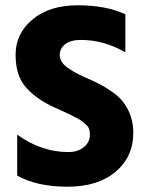

<svg xmlns="http://www.w3.org/2000/svg" viewBox="-20 -698 554 726"><path d="M484 -196Q484 -105 417 -48.5Q350 8 235 8Q120 8 45 -34V-189Q136 -123 239 -123Q274 -123 297 -141.5Q320 -160 320 -190Q320 -212 309 -223Q298 -234 290.5 -239.5Q283 -245 268.5 -252.5Q254 -260 244 -265Q213 -280 183 -293Q118 -323 78.5 -367Q39 -411 39 -491Q39 -571 103 -624.5Q167 -678 274 -678Q381 -678 454 -644V-500Q373 -547 286 -547Q247 -547 226.5 -531Q206 -515 206 -490Q206 -465 231 -445.5Q256 -426 296.5 -408Q337 -390 357.5 -379.5Q378 -369 404.5 -350.5Q431 -332 446 -312Q484 -262 484 -196Z"/></svg>

Font: Hind Vadodara
Style: Bold
Weight: 700
Designer: Hitesh Malaviya
Foundry: Indian Type Foundry
Version: Version 0.702;PS 1.0;hotconv 1.0.81;makeotf.lib2.5.63406